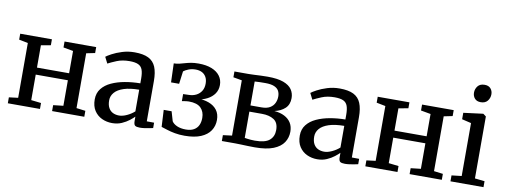

<svg xmlns="http://www.w3.org/2000/svg" viewBox="-63 -1137 3954 1497"><g transform="rotate(10 1913.5 -389.0)"><path d="M37 0V-47L109 -56V-490L38 -504V-551H289V-504L212.5 -490V-313.5H467V-490L389 -504V-551H639.5V-504L571 -490V-56L642.5 -47V0H387.5V-47L467 -56V-258H212.5V-56L291.5 -47V0Z M864 11Q820 11 782.5 -6.5Q745 -24 722 -59.2Q699 -94.5 699 -148Q699 -198 726.5 -233Q754 -268 800.8 -289.5Q847.5 -311 906 -321.5Q964.5 -332 1027.5 -332.5V-369.5Q1027.5 -414 1018 -440Q1008.5 -466 984.2 -477.2Q960 -488.5 915.5 -488.5Q858 -488.5 814.5 -470.5Q771 -452.5 747 -439.5L722 -489Q733 -498.5 765.8 -516.2Q798.5 -534 844.8 -548.5Q891 -563 942.5 -563Q1011.5 -563 1052.2 -542.8Q1093 -522.5 1110.8 -479.5Q1128.5 -436.5 1128.5 -368V-49.5L1186.5 -49V-6.5Q1175.5 -4 1157.5 -0.5Q1139.5 3 1119.8 5.8Q1100 8.5 1083 8.5Q1056.5 8.5 1045.5 0.5Q1034.5 -7.5 1034.5 -37V-70Q1022 -57 997.8 -38Q973.5 -19 939.8 -4Q906 11 864 11ZM907.5 -56.5Q935 -56.5 968.5 -72Q1002 -87.5 1027.5 -110.5V-282Q954.5 -281.5 906.5 -265.8Q858.5 -250 834.8 -222.5Q811 -195 811 -160Q811 -123.5 823.8 -100.5Q836.5 -77.5 858.2 -67Q880 -56.5 907.5 -56.5Z M1437 10Q1395 10 1360 3.5Q1325 -3 1297.2 -12Q1269.5 -21 1250 -27L1243 -160.5H1305.5L1327.5 -85Q1340 -65 1369 -52.2Q1398 -39.5 1438.5 -39.5Q1477.5 -39.5 1502.2 -53.8Q1527 -68 1538.5 -93Q1550 -118 1550 -150.5Q1550 -200 1520.2 -229.5Q1490.5 -259 1425 -259Q1419 -259 1407.5 -257.8Q1396 -256.5 1385.2 -254.8Q1374.5 -253 1370.5 -252V-308L1416.5 -309.5Q1448.5 -310 1474 -323Q1499.5 -336 1514.5 -360Q1529.5 -384 1529.5 -418Q1529.5 -450 1517.2 -471.2Q1505 -492.5 1483.8 -503Q1462.5 -513.5 1434.5 -513.5Q1403 -513.5 1377.5 -503.2Q1352 -493 1339 -482L1326 -381.5H1262L1257 -531Q1281 -531.5 1301.5 -536.5Q1322 -541.5 1343 -547.8Q1364 -554 1389.2 -558.8Q1414.5 -563.5 1448.5 -563.5Q1509.5 -563.5 1552.5 -546.5Q1595.5 -529.5 1618.2 -498.8Q1641 -468 1641 -427Q1641 -388 1620.5 -358.2Q1600 -328.5 1563.8 -309.8Q1527.5 -291 1480.5 -284.5L1482 -294.5Q1537 -294 1578.2 -278.5Q1619.5 -263 1642.5 -232.2Q1665.5 -201.5 1665.5 -154.5Q1665.5 -107 1640.8 -69.8Q1616 -32.5 1565.5 -11.2Q1515 10 1437 10Z M1991.5 4Q1968 4 1938.2 3Q1908.5 2 1881 1Q1853.5 0 1837 0H1731.5V-46.5L1802.5 -55.5V-493L1734 -505V-551H1845Q1862 -551 1887.8 -552.2Q1913.5 -553.5 1942.2 -554.8Q1971 -556 1996 -556Q2075.5 -556 2122 -538.8Q2168.5 -521.5 2188.8 -491.5Q2209 -461.5 2209 -423.5Q2209 -372 2177.5 -342.5Q2146 -313 2094.5 -301.5Q2141.5 -297.5 2175 -280.2Q2208.5 -263 2226.8 -233.8Q2245 -204.5 2245 -163.5Q2245 -116.5 2220 -78.5Q2195 -40.5 2139.5 -18.2Q2084 4 1991.5 4ZM1984 -47.5Q2065.5 -47.5 2099.8 -77Q2134 -106.5 2134 -157.5Q2134 -216 2097.5 -239.5Q2061 -263 2003 -263H1903V-55Q1910.5 -53.5 1923.5 -51.8Q1936.5 -50 1952.2 -48.8Q1968 -47.5 1984 -47.5ZM1903 -312H1990.5Q2032 -312 2057 -327Q2082 -342 2093.2 -366.2Q2104.5 -390.5 2104.5 -418Q2104.5 -443.5 2094 -462.8Q2083.5 -482 2058 -493Q2032.5 -504 1986.5 -504Q1965 -504 1943.5 -503.5Q1922 -503 1903 -501.5Z M2487.5 11Q2443.5 11 2406 -6.5Q2368.5 -24 2345.5 -59.2Q2322.5 -94.5 2322.5 -148Q2322.5 -198 2350 -233Q2377.5 -268 2424.2 -289.5Q2471 -311 2529.5 -321.5Q2588 -332 2651 -332.5V-369.5Q2651 -414 2641.5 -440Q2632 -466 2607.8 -477.2Q2583.5 -488.5 2539 -488.5Q2481.5 -488.5 2438 -470.5Q2394.5 -452.5 2370.5 -439.5L2345.5 -489Q2356.5 -498.5 2389.2 -516.2Q2422 -534 2468.2 -548.5Q2514.5 -563 2566 -563Q2635 -563 2675.8 -542.8Q2716.5 -522.5 2734.2 -479.5Q2752 -436.5 2752 -368V-49.5L2810 -49V-6.5Q2799 -4 2781 -0.5Q2763 3 2743.2 5.8Q2723.5 8.5 2706.5 8.5Q2680 8.5 2669 0.5Q2658 -7.5 2658 -37V-70Q2645.5 -57 2621.2 -38Q2597 -19 2563.2 -4Q2529.5 11 2487.5 11ZM2531 -56.5Q2558.5 -56.5 2592 -72Q2625.5 -87.5 2651 -110.5V-282Q2578 -281.5 2530 -265.8Q2482 -250 2458.2 -222.5Q2434.5 -195 2434.5 -160Q2434.5 -123.5 2447.2 -100.5Q2460 -77.5 2481.8 -67Q2503.5 -56.5 2531 -56.5Z M2867.5 0V-47L2939.5 -56V-490L2868.5 -504V-551H3119.5V-504L3043 -490V-313.5H3297.5V-490L3219.5 -504V-551H3470V-504L3401.5 -490V-56L3473 -47V0H3218V-47L3297.5 -56V-258H3043V-56L3122 -47V0Z M3541.5 0V-47L3620.5 -56V-475L3547 -492.5V-543.5L3699.5 -563H3703L3725.5 -546V-55.5L3803 -47V0ZM3665.5 -648.5Q3634.5 -648.5 3618.2 -667.5Q3602 -686.5 3602 -713.5Q3602 -742.5 3619.8 -765Q3637.5 -787.5 3673.5 -787.5H3674.5Q3705.5 -787.5 3721.8 -768.8Q3738 -750 3738 -723.5Q3738 -694 3720 -671.2Q3702 -648.5 3666.5 -648.5Z"/></g></svg>

Font: Merriweather 28pt
Style: Regular
Weight: 400
Version: Version 2.100